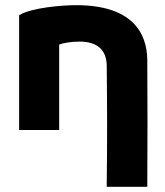

<svg xmlns="http://www.w3.org/2000/svg" viewBox="-20 -503 640 743"><path d="M209 0V-330C223 -337 257 -342 288 -342C356 -342 392 -310 393 -250C395 -65 395 35 393 220H550C551 25 551 -76 550 -271C549 -379 488 -483 275 -483C222 -483 103 -474 54 -444V0Z"/></svg>

Font: Kreadon Extra Bold
Style: Regular
Weight: 800
Designer: kohakuno
Foundry: StudioGnu
Version: Version 1.000;Glyphs 3.1.2 (3151)